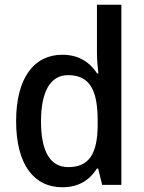

<svg xmlns="http://www.w3.org/2000/svg" viewBox="-20 -780 606 810"><path d="M243 10C314 10 359 -22 389 -69H394L411 0H492V-760H389V-555C389 -532 392 -494 395 -470H390C359 -517 313 -549 243 -549C124 -549 48 -452 48 -269C48 -86 123 10 243 10ZM268 -75C191 -75 153 -142 153 -268C153 -391 191 -463 267 -463C360 -463 392 -398 392 -271V-250C391 -132 356 -75 268 -75Z"/></svg>

Font: Noto Sans Khmer SemiCondensed Medium
Style: Regular
Weight: 500
Width: 4
Designer: Danh Hong and the Monotype Design Team
Foundry: Monotype Imaging Inc.
Version: Version 2.004